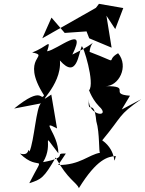

<svg xmlns="http://www.w3.org/2000/svg" viewBox="-20 -911 758 1003"><path d="M616 -339 659 -411C544 -419 673 -462 530 -461C600 -459 655 -564 597 -633C522 -591 622 -574 448 -640C453 -708 517 -702 358 -626C440 -791 279 -650 226 -643C250 -716 226 -665 148 -637C247 -617 80 -616 210 -413C190 -380 206 -468 54 -344L194 -371C169 -353 159 -176 134 -119C123 -148 139 -92 84 -109C189 -5 221 -128 133 46C196 26 209 19 271 -88C334 28 381 42 392 72C486 -80 543 -93 585 -96C568 -28 598 -119 514 -178C624 -310 594 -307 718 -393ZM324 -109C253 -111 349 -90 205 -64C266 -163 185 -238 285 -110C284 -215 186 -290 278 -240L248 -417C147 -348 305 -459 293 -595C382 -494 390 -632 407 -669C413 -680 478 -475 445 -439C438 -463 453 -401 497 -356C564 -295 439 -303 444 -393C437 -301 471 -408 483 -278C502 -216 495 -110 503 -113C443 -103 397 -48 284 -49ZM582 -759 624 -869 497 -891 481 -870 201 -711 249 -819 318 -739 432 -747 446 -711 563 -662 536 -829Z"/></svg>

Font: Asimov Silicon
Style: Regular
Weight: 400
Designer: Google
Version: Version 2.000980; 2014